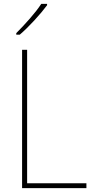

<svg xmlns="http://www.w3.org/2000/svg" viewBox="-20 -1022 486 991"><path d="M94 -51V-765H120V-76H426V-51ZM223 -995Q197 -960 157.5 -917Q118 -874 82 -843H64V-851Q98 -885 134 -926Q170 -967 193 -1002H223Z"/></svg>

Font: Noto Sans Tamil UI SemiCondensed Thin
Style: Regular
Weight: 100
Width: 4
Designer: Jelle Bosma - Monotype Design Team
Foundry: Monotype Imaging Inc.
Version: Version 2.004; ttfautohint (v1.8.4.7-5d5b)